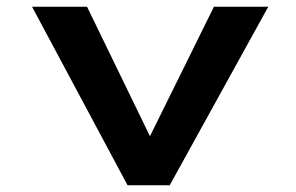

<svg xmlns="http://www.w3.org/2000/svg" viewBox="-20 -549 878 569"><path d="M358 0 75 -529H238L443 -107L403 -102L614 -529H775L483 0Z"/></svg>

Font: Lexend Tera SemiBold
Style: Regular
Weight: 600
Version: Version 1.007